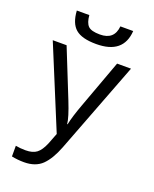

<svg xmlns="http://www.w3.org/2000/svg" viewBox="-179 -859 957 1197"><g transform="rotate(20 300.0 -260.5)"><path d="M40 -536.1H131.8L259.8 -216.8Q299.8 -116.7 303.2 -75.2H306.2Q317.4 -129.9 350.1 -217.8L466.8 -536.1H559.1L327.1 69.8Q294.4 154.8 251 197.5Q207.5 240.2 130.9 240.2Q88.9 240.2 48.8 231.9V161.1Q79.1 167 115.2 167Q162.1 167 188.2 147Q214.4 127 234.9 78.1L263.2 4.9ZM491.7 -761.2Q481.9 -606 301.8 -606Q206.5 -606 164.6 -642.1Q122.6 -678.2 117.7 -761.2H200.7Q204.6 -711.4 225.1 -690.7Q245.6 -669.9 303.7 -669.9Q398.4 -669.9 406.7 -761.2Z"/></g></svg>

Font: Apple Sans Adjectives
Style: Regular
Weight: 400
Monospace: yes
Foundry: Apple Sans Adjectives
Version: Version 0.01